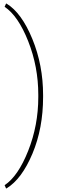

<svg xmlns="http://www.w3.org/2000/svg" viewBox="-20 -809 337 1055"><path d="M216.8 -276.4Q216.8 -104 158.2 35.4Q99.6 174.8 16.1 226.1H13.2L5.4 208.5Q79.6 159.2 135 19.3Q190.4 -120.6 190.4 -275.4V-288.1Q190.4 -442.4 135 -582.3Q79.6 -722.2 5.4 -771.5L13.2 -789.1H16.1Q98.6 -738.8 157.7 -595Q216.8 -451.2 216.8 -286.1Z"/></svg>

Font: TypoPRO Roboto Slab
Style: Thin
Weight: 250
Designer: Google
Version: Version 1.100263; 2013; ttfautohint (v0.94.20-1c74) -l 8 -r 